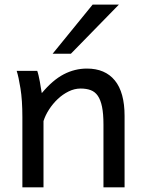

<svg xmlns="http://www.w3.org/2000/svg" viewBox="-20 -801 619 821"><path d="M422.4 0V-268.6Q422.4 -314.5 416.3 -344.2Q410.2 -374 398.2 -391.4Q386.2 -408.7 367.9 -415.5Q349.6 -422.4 324.7 -422.4Q298.3 -422.4 273.2 -409.9Q248 -397.5 227.1 -377.7Q206.1 -357.9 189.9 -333Q173.8 -308.1 166 -283.2V0H75.7V-300.3Q75.7 -372.6 67.6 -422.6Q59.6 -472.7 51.3 -498H139.2Q142.1 -490.2 145 -477.8Q147.9 -465.3 150.4 -451.7Q152.8 -438 154.8 -424.8L158.7 -402.8Q205.1 -458.5 252.4 -483.2Q299.8 -507.8 351.6 -507.8Q429.7 -507.8 471.2 -456.8Q512.7 -405.8 512.7 -305.2V0ZM488.3 -781.2 283.2 -571.3H205.1L376 -781.2Z"/></svg>

Font: Andika New Basic
Style: Regular
Weight: 400
Designer: Victor Gaultney, Annie Olsen, Julie Remington, Don Collingsworth, Eric Hays
Foundry: SIL International
Version: Version 5.500